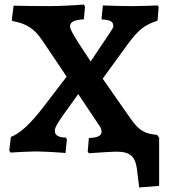

<svg xmlns="http://www.w3.org/2000/svg" viewBox="-20 -669 753 847"><path d="M594 158 682 151V-62L673 -74C617 -79 593 -93 553 -150L433 -322L542 -472C592 -539 616 -558 675 -578L680 -638L676 -645C647 -644 598 -642 565 -642C529 -642 480 -643 434 -645L428 -588L430 -583C470 -581 480 -573 480 -552C480 -546 470 -532 380 -398C310 -503 289 -537 289 -553C289 -572 307 -581 350 -584L355 -640L350 -649C305 -645 236 -642 198 -642C145 -642 76 -643 40 -644L32 -581L36 -576C96 -565 130 -544 165 -493L274 -331L173 -199C116 -124 67 -79 28 -65L21 -6L26 4C59 2 113 -1 140 -1C163 -1 224 2 269 6L275 -54L271 -62C237 -63 222 -72 222 -92C222 -105 229 -119 257 -159L325 -254L412 -124C424 -108 428 -98 428 -88C428 -70 412 -62 372 -60L367 0L372 7C434 3 473 0 492 0C554 0 576 20 584 76Z"/></svg>

Font: Alegreya SC
Style: Bold
Weight: 700
Designer: Juan Pablo del Peral
Foundry: Huerta Tipografica
Version: Version 2.007;PS 002.007;hotconv 1.0.88;makeotf.lib2.5.64775